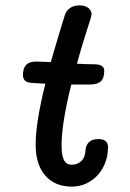

<svg xmlns="http://www.w3.org/2000/svg" viewBox="-20 -690 481 711"><path d="M380 -145Q380 -106 363 -72.5Q346 -39 315 -19Q284 1 245 1Q184 1 148 -39.5Q112 -80 112 -155Q112 -236 148 -380L97 -383Q65 -385 65 -412Q65 -462 112 -462Q128 -462 168 -460Q199 -567 220 -634Q233 -670 275 -670Q295 -670 307 -660.5Q319 -651 319 -637Q319 -634 317 -626Q282 -518 265 -454Q305 -452 328 -452Q366 -452 366 -428Q366 -400 353 -388.5Q340 -377 313 -377H244Q208 -233 208 -151Q208 -116 216.5 -98Q225 -80 246 -80Q267 -80 281.5 -94Q296 -108 297 -137Q299 -154 310.5 -164.5Q322 -175 344 -175Q380 -175 380 -145Z"/></svg>

Font: Mali Medium
Style: Italic
Weight: 500
Italic angle: -10°
Version: Version 1.000; ttfautohint (v1.6)